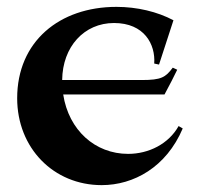

<svg xmlns="http://www.w3.org/2000/svg" viewBox="-20 -529 582 559"><path d="M276 10C369 10 464 -42 512 -155L500 -162C471 -110 413 -81 353 -81C257 -81 180 -150 164 -254H459C474 -282 486 -305 496 -326L483 -332C462 -304 450 -296 393 -296H161C162 -393 225 -462 312 -462C400 -462 433 -400 429 -344L443 -341L485 -470C438 -495 379 -509 319 -509C153 -509 30 -408 30 -243C30 -98 136 10 276 10Z"/></svg>

Font: Sinistre
Style: Bold
Weight: 700
Designer: Jules Durand
Foundry: Collletttivo
Version: Version 69.420;Glyphs 3.2 (3217)